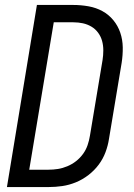

<svg xmlns="http://www.w3.org/2000/svg" viewBox="-20 -755 540 775"><path d="M177 0H8L129 -735H275Q307 -735 337.5 -729.5Q368 -724 393.5 -710Q419 -696 437.5 -673.5Q456 -651 465.5 -623Q475 -595 475.5 -564Q476 -533 471 -501L420 -195Q416 -168 406 -141Q396 -114 378.5 -90.5Q361 -67 337 -48.5Q313 -30 286 -19Q259 -8 231.5 -4Q204 0 177 0ZM98 -70H176Q195 -70 214 -73Q233 -76 252 -84Q271 -92 287 -104.5Q303 -117 315 -133.5Q327 -150 333.5 -169Q340 -188 343 -207L394 -513Q397 -532 397 -552Q397 -572 392 -590Q387 -608 376 -623Q365 -638 349 -647.5Q333 -657 314.5 -661Q296 -665 276 -665H197Z"/></svg>

Font: Iosevka Oblique
Style: Regular
Weight: 400
Italic angle: -9°
Monospace: yes
Designer: Belleve Invis
Foundry: Belleve Invis
Version: Version 32.5.0; ttfautohint (v1.8.4)